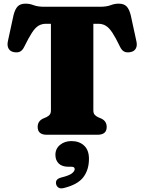

<svg xmlns="http://www.w3.org/2000/svg" viewBox="-20 -737 789 1050"><path d="M223.5 -700H526Q563 -700 584.8 -708.5Q606.5 -717 629 -717Q657.5 -717 672 -702.2Q686.5 -687.5 695 -654L726 -511Q731.5 -487 722.5 -471.2Q713.5 -455.5 693 -452Q674 -448 660 -454.5Q646 -461 636 -482Q612.5 -531 594.5 -558.2Q576.5 -585.5 558.5 -596.2Q540.5 -607 517.5 -607H490.5V-134Q490.5 -118 497.5 -109.8Q504.5 -101.5 516.5 -96L534 -88.5Q563.5 -74.5 563.5 -42.5Q563.5 0 513 0H236Q186 0 186 -43Q186 -74.5 215.5 -88.5L233 -96Q245 -101.5 251.8 -109.8Q258.5 -118 258.5 -134V-607H232Q208.5 -607 190.5 -596.2Q172.5 -585.5 154.8 -558.2Q137 -531 113 -482Q103 -461 89 -454.5Q75 -448 56 -452Q36 -455.5 27 -471.2Q18 -487 23 -511L54 -654Q62.5 -687.5 77 -702.2Q91.5 -717 120 -717Q142.5 -717 164.2 -708.5Q186 -700 223.5 -700ZM355.5 175Q319 175 301 157Q283 139 283 110Q283 76 308.5 55.2Q334 34.5 370.5 34.5Q413.5 34.5 440 59.2Q466.5 84 466.5 131.5Q466.5 191.5 435.8 232Q405 272.5 330 291Q311.5 296 300.8 289.5Q290 283 287 270.5Q280.5 243 314 234Q358.5 223 373.5 211Q388.5 199 388.5 187.5Q388.5 175 371.5 175Z"/></svg>

Font: Fraunces 9pt S050 Black
Style: Regular
Weight: 900
Version: Version 1.000; ttfautohint (v1.8.3)